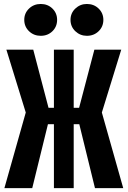

<svg xmlns="http://www.w3.org/2000/svg" viewBox="-20 -966 655 986"><path d="M256.9 -328.2H226.2L145.6 0H2.6L112.3 -388.2L12.8 -710.8H150.8L229.2 -412.3H256.9V-710.8H358.5V-412.3H386.2L464.6 -710.8H602.6L503.1 -388.2L612.8 0H467.7L387.2 -328.2H358.5V0H256.9ZM189.2 -782.1Q153.8 -782.1 129.2 -805.6Q104.6 -829.2 104.6 -864.1Q104.6 -898.5 129.2 -922.1Q153.8 -945.6 189.2 -945.6Q225.1 -945.6 249.2 -922.1Q273.3 -898.5 273.3 -864.1Q273.3 -829.2 249.2 -805.6Q225.1 -782.1 189.2 -782.1ZM426.2 -782.1Q391.8 -782.1 366.9 -805.6Q342.1 -829.2 342.1 -864.1Q342.1 -898.5 366.9 -922.1Q391.8 -945.6 426.2 -945.6Q462.1 -945.6 486.4 -922.1Q510.8 -898.5 510.8 -864.1Q510.8 -829.2 486.4 -805.6Q462.1 -782.1 426.2 -782.1Z"/></svg>

Font: FiraCode Nerd Font
Style: Bold
Weight: 700
Designer: Carrois Corporate, Edenspiekermann AG, Nikita Prokopov
Foundry: Carrois Corporate, Edenspiekermann AG, Nikita Prokopov
Version: Version 6.002;Nerd Fonts 2.1.0